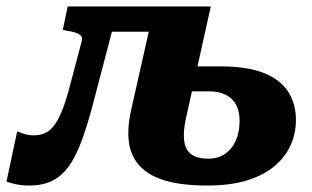

<svg xmlns="http://www.w3.org/2000/svg" viewBox="-38 -560 964 593"><path d="M175 -284Q161 -232 146 -200.5Q131 -169 112 -155.5Q93 -142 67 -142Q50 -142 36.5 -146.5Q23 -151 15 -154L-18 1Q-7 5 11 9Q29 13 53 13Q93 13 122 -1Q151 -15 173 -44.5Q195 -74 213 -122Q231 -170 249 -238L328 -540H171L156 -468L168 -465Q185 -463 196 -459Q207 -455 212 -449.5Q217 -444 215 -435ZM271 -462H491L510 -540H290ZM602 13Q674 13 725.5 -3Q777 -19 810.5 -47.5Q844 -76 860 -112.5Q876 -149 876 -189Q876 -240 851.5 -277.5Q827 -315 775.5 -335Q724 -355 643 -355H493L475 -278H606Q638 -278 659.5 -267Q681 -256 691.5 -236Q702 -216 702 -186Q702 -153 690.5 -126.5Q679 -100 657.5 -85Q636 -70 605 -70Q572 -70 553.5 -83Q535 -96 531 -124Q527 -152 536 -193L613 -540H439L367 -220Q354 -162 360.5 -118.5Q367 -75 395.5 -45.5Q424 -16 475 -1.5Q526 13 602 13Z"/></svg>

Font: Roboto Serif
Style: Bold Italic
Weight: 700
Italic angle: -10°
Designer: Greg Gazdowicz
Foundry: Commercial Type
Version: Version 1.008